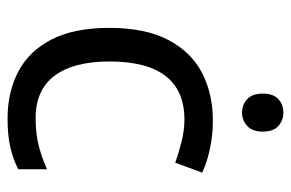

<svg xmlns="http://www.w3.org/2000/svg" viewBox="-154 -624 787 520"><g transform="rotate(90 240.0 -363.5)"><path d="M300 10Q229 10 173.5 -19Q118 -48 86.5 -109Q55 -170 55 -265Q55 -364 88 -426Q121 -488 177.5 -517Q234 -546 306 -546Q347 -546 385 -537.5Q423 -529 447 -517L420 -444Q396 -453 364 -461Q332 -469 304 -469Q146 -469 146 -266Q146 -169 184.5 -117.5Q223 -66 299 -66Q343 -66 376.5 -75Q410 -84 438 -97V-19Q411 -5 378.5 2.5Q346 10 300 10ZM285 -737Q305 -737 320.5 -723.5Q336 -710 336 -681Q336 -653 320.5 -639Q305 -625 285 -625Q263 -625 248 -639Q233 -653 233 -681Q233 -710 248 -723.5Q263 -737 285 -737Z"/></g></svg>

Font: Noto Sans Multani
Style: Regular
Weight: 400
Designer: Monotype Design Team
Foundry: Monotype Imaging Inc.
Version: Version 2.002; ttfautohint (v1.8.4.7-5d5b)